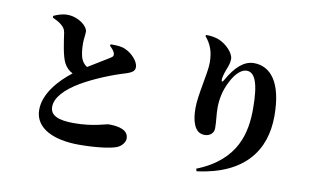

<svg xmlns="http://www.w3.org/2000/svg" viewBox="-88 -1023 2176 1300"><g transform="rotate(10 1000.0 -373.0)"><path d="M189 -781V-769C212 -759 233 -747 248 -735C268 -719 278 -706 282 -680C290 -624 303 -522 327 -478C341 -452 360 -433 386 -420C298 -352 206 -250 206 -139C206 -11 339 48 511 48C620 48 725 36 770 18C801 5 823 -24 823 -49C823 -107 759 -123 687 -123C670 -123 588 -90 452 -90C348 -90 289 -113 289 -174C289 -238 350 -301 444 -357C533 -409 650 -456 734 -481C786 -497 801 -510 801 -536C801 -576 753 -625 710 -644C682 -658 647 -659 607 -659L602 -650C614 -637 631 -622 637 -604C641 -591 639 -582 629 -575C611 -562 541 -521 475 -480C459 -490 446 -503 437 -523C424 -551 420 -596 420 -636C420 -663 426 -691 426 -713C426 -750 361 -805 282 -805C248 -805 216 -793 189 -781Z M1228 -826C1270 -776 1288 -726 1288 -652C1288 -580 1246 -426 1246 -335C1246 -289 1251 -251 1265 -218C1280 -184 1302 -165 1339 -165C1374 -165 1401 -188 1401 -222C1401 -274 1393 -311 1393 -362C1393 -420 1405 -481 1436 -542C1470 -611 1511 -643 1544 -643C1598 -643 1631 -580 1631 -396C1631 -238 1596 -38 1322 70L1328 87C1651 45 1782 -135 1782 -373C1782 -609 1695 -702 1584 -702C1516 -702 1458 -650 1403 -552C1395 -537 1388 -538 1388 -555C1388 -566 1395 -595 1407 -627C1416 -650 1426 -672 1426 -702C1426 -742 1374 -798 1317 -820C1293 -829 1255 -835 1231 -833Z"/></g></svg>

Font: Noto Serif SC Black
Style: Regular
Weight: 900
Designer: Ryoko NISHIZUKA 西塚涼子 (kana & ideographs); Frank Grießhammer (Latin, Greek & Cyrillic); Wenlong ZHANG 张文龙 (bopomofo); San
Foundry: Adobe
Version: Version 2.001;hotconv 1.1.0;makeotfexe 2.6.0